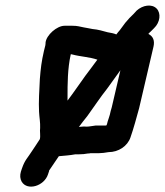

<svg xmlns="http://www.w3.org/2000/svg" viewBox="-20 -582 608 708"><path d="M380 -21C417 -21 450 -43 461 -75C473 -109 483 -147 493 -183L546 -410C551 -432 545 -448 527 -457C530 -460 532 -463 536 -466L548 -478C571 -500 574 -533 558 -550C540 -569 506 -563 484 -543L473 -531C462 -521 452 -510 442 -498L422 -471C418 -466 413 -461 409 -455C400 -459 389 -461 377 -463C358 -468 343 -473 321 -475C307 -477 304 -479 289 -481C273 -484 266 -487 247 -487H218C190 -487 151 -453 148 -425C148 -422 148 -419 147 -414L142 -394C133 -355 130 -329 127 -291C125 -251 122 -205 124 -170C125 -149 129 -130 128 -110C126 -98 130 -82 127 -69C119 -56 109 -42 100 -28C81 2 72 7 61 39L57 51C53 65 54 77 60 88C81 123 143 104 157 61L161 49V47C167 38 187 9 197 -6C218 -8 237 -9 258 -13H272C283 -13 294 -14 304 -16C307 -16 310 -16 313 -17H343C354 -17 370 -19 380 -21ZM299 -115C290 -116 280 -115 271 -114C279 -125 289 -138 302 -154C326 -187 351 -225 375 -255C391 -277 408 -301 424 -323L392 -186C389 -177 387 -168 385 -159C382 -150 380 -142 377 -134C376 -130 375 -125 373 -120C371 -119 368 -119 366 -119H332C321 -118 310 -115 299 -115ZM339 -362C324 -342 309 -321 295 -303C274 -274 251 -240 229 -211V-224C229 -271 229 -329 241 -382C242 -382 244 -382 247 -381C277 -373 310 -372 339 -362Z"/></svg>

Font: Electronic
Style: UltBlkIt
Weight: 500
Version: Version 1.011